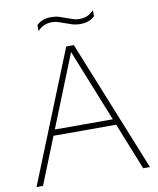

<svg xmlns="http://www.w3.org/2000/svg" viewBox="-97 -990 877 1066"><g transform="rotate(-10 341.0 -457.5)"><path d="M21.5 0 319.5 -740H362.5L661 0H623L334.5 -720H346.5L58 0ZM151.5 -264 161.5 -297H520.5L530.5 -264ZM417.5 -849Q394.5 -849 374 -855.2Q353.5 -861.5 334 -869Q316.5 -875.5 299.8 -881Q283 -886.5 265.5 -886.5Q239 -886.5 219.5 -877.8Q200 -869 183 -851V-885Q197 -899.5 217.2 -907.2Q237.5 -915 265.5 -915Q289 -915 309.5 -908.8Q330 -902.5 349 -895Q366.5 -888.5 383.2 -883Q400 -877.5 417.5 -877.5Q444 -877.5 463.8 -886.2Q483.5 -895 500.5 -913V-879Q486.5 -864.5 466 -856.8Q445.5 -849 417.5 -849Z"/></g></svg>

Font: Encode Sans SC SemiExpanded Thin
Style: Regular
Weight: 250
Width: 6
Designer: Multiple Designers
Foundry: Impallari Type
Version: Version 3.002